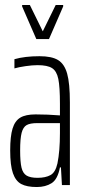

<svg xmlns="http://www.w3.org/2000/svg" viewBox="-20 -744 344 772"><path d="M21 -139Q21 -196 30.5 -227Q40 -258 61.5 -271Q83 -284 123 -284Q171 -284 221 -280V-326Q221 -395 214.5 -426.5Q208 -458 189.5 -470Q171 -482 131 -482Q110 -482 82.5 -478Q55 -474 38 -469V-506Q80 -518 139 -518Q188 -518 213.5 -502.5Q239 -487 250 -448Q261 -409 261 -332V0H229L225 -71H221Q212 -23 187.5 -7.5Q163 8 128 8Q88 8 65.5 -4Q43 -16 32 -47.5Q21 -79 21 -139ZM211 -87Q221 -136 221 -209V-249H130Q101 -249 87 -241Q73 -233 67 -210Q61 -187 61 -139Q61 -93 66.5 -70Q72 -47 87 -38Q102 -29 131 -29Q163 -29 183 -40Q203 -51 211 -87ZM126 -587 69 -718V-724H100L152 -618L204 -724H234V-718L177 -587Z"/></svg>

Font: Saira Ultra Condensed ExLight
Style: Regular
Weight: 200
Width: 1
Designer: Hector Gatti with collaboration of the Omnibus-Type team
Foundry: Omnibus-Type
Version: Version 1.001; ttfautohint (v1.8)